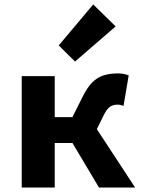

<svg xmlns="http://www.w3.org/2000/svg" viewBox="-20 -835 640 855"><path d="M76.7 0V-496.1H223.7V-313.4H376.2L581.6 0H420.7L302.7 -198.1H223.7V0ZM398.1 -233.4 275.9 -260.3 348 -404.1Q368.7 -446 391.3 -468.5Q413.9 -491 441.7 -499.5Q469.6 -508.1 505.1 -508.1Q531.9 -508.1 553.1 -499.2L530.2 -363.7Q523.8 -365.7 517.1 -367.4Q510.5 -369 503.1 -369Q484.9 -369 470.5 -360.1Q456.1 -351.2 440.2 -318.7ZM314 -560.8 241.6 -632.8 395.1 -815.2 494.9 -717.4Z"/></svg>

Font: Source Code Pro ExtraLight
Style: Regular
Weight: 200
Monospace: yes
Designer: Paul D. Hunt, Teo Tuominen
Foundry: Adobe
Version: Version 1.026;hotconv 1.1.0;makeotfexe 2.6.0